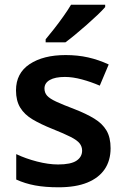

<svg xmlns="http://www.w3.org/2000/svg" viewBox="-20 -786 533 816"><path d="M450 -156Q450 -104 425 -67Q400 -30 351 -10Q302 10 229 10Q172 10 129 2Q86 -6 49 -23V-131Q89 -112 137.5 -99.5Q186 -87 227 -87Q281 -87 305 -103Q329 -119 329 -146Q329 -163 318.5 -176.5Q308 -190 280.5 -204Q253 -218 203 -238Q153 -258 118.5 -278.5Q84 -299 66 -328.5Q48 -358 48 -402Q48 -475 106 -513.5Q164 -552 259 -552Q310 -552 354.5 -542Q399 -532 442 -512L404 -422Q367 -438 328 -448.5Q289 -459 256 -459Q214 -459 191.5 -446Q169 -433 169 -410Q169 -392 180 -379.5Q191 -367 219 -354Q247 -341 297 -322Q346 -303 380.5 -282Q415 -261 432.5 -231.5Q450 -202 450 -156ZM427 -756Q415 -742 394 -722Q373 -702 348.5 -680.5Q324 -659 300.5 -639.5Q277 -620 258 -606H174V-619Q190 -638 210 -663.5Q230 -689 249.5 -716.5Q269 -744 282 -766H427Z"/></svg>

Font: Noto Sans Khmer SemiBold
Style: Regular
Weight: 600
Version: Version 2.003